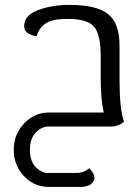

<svg xmlns="http://www.w3.org/2000/svg" viewBox="-20 -508 520 771"><path d="M460 -190.4Q460 -67.4 478 -19.5Q456.1 0 426.3 0H175.3Q148.4 0 125 22.9Q100.1 47.4 100.1 93.8Q100.1 140.6 125.5 165Q148.4 187 171.4 187Q174.3 187 177.7 186.5H286.6Q315.9 186.5 338.4 167.5Q359.4 189 359.4 205.6Q359.4 210.9 357.4 215.8Q346.2 242.7 300.8 242.7H177.7Q121.1 242.7 82 205.1Q35.6 160.2 35.2 94.7V92.8Q35.6 27.3 82 -17.6Q122.6 -56.2 176.3 -56.2H179.2H396.5Q384.3 -111.3 384.3 -195.8V-281.7Q384.3 -367.7 358.9 -399.4Q332.5 -432.1 252 -432.1Q198.2 -432.1 173.8 -419.9Q136.2 -400.4 127.4 -362.3Q77.1 -370.6 77.1 -402.3Q77.1 -444.3 126.5 -464.8Q182.6 -488.3 259.3 -488.3Q366.2 -488.3 412.6 -452.6Q460 -417 460 -324.7Z"/></svg>

Font: Sukar
Style: Regular
Weight: 400
Designer: Dario Muhafara - Ghiath Alsory
Foundry: Dario Muhafara - Ghiath Alsory
Version: Version 1.00 March 17, 2016, initial release